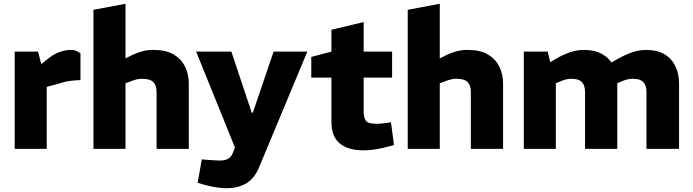

<svg xmlns="http://www.w3.org/2000/svg" viewBox="-20 -790 3676 1019"><path d="M58 0V-516H182L199 -450L238 -481Q266 -503 296.5 -514Q327 -525 355 -525Q367 -526 380.5 -521.5Q394 -517 407 -507V-365Q378 -364 351 -360.5Q324 -357 291 -346L228 -329V0Z M476 0V-738L646 -770V-480L662 -488Q695 -506 729 -516Q763 -526 796 -525Q860 -525 900.5 -501.5Q941 -478 961.5 -437.5Q982 -397 982 -346V0H811V-302Q811 -336 794 -354Q777 -372 733 -372Q717 -372 702.5 -368Q688 -364 673 -358L646 -348V0Z M1181 209Q1160 209 1132 205Q1104 201 1069 192L1029 180L1051 56L1089 59Q1106 60 1121 61Q1136 62 1148 62Q1175 62 1191 52.5Q1207 43 1215 23L1227 -7L1021 -516H1208L1316 -192H1322L1432 -516H1611L1355 98Q1330 158 1286.5 183.5Q1243 209 1181 209Z M1910 8Q1829 8 1784 -28Q1739 -64 1739 -145V-378H1632V-488L1739 -516V-632L1910 -673V-516H2061V-378H1910V-199Q1910 -166 1921.5 -149.5Q1933 -133 1977 -133Q1989 -133 2001 -134Q2013 -135 2027 -137L2055 -141L2071 -20L2048 -14Q2013 -4 1977.5 2Q1942 8 1910 8Z M2144 0V-738L2314 -770V-480L2330 -488Q2363 -506 2397 -516Q2431 -526 2464 -525Q2528 -525 2568.5 -501.5Q2609 -478 2629.5 -437.5Q2650 -397 2650 -346V0H2479V-302Q2479 -336 2462 -354Q2445 -372 2401 -372Q2385 -372 2370.5 -368Q2356 -364 2341 -358L2314 -348V0Z M2760 0V-516H2887L2900 -460L2936 -481Q2971 -501 3006.5 -513Q3042 -525 3078 -525Q3138 -525 3177.5 -502Q3217 -479 3236.5 -438.5Q3256 -398 3256 -346V0H3085V-302Q3085 -336 3068.5 -354Q3052 -372 3013 -372Q2998 -372 2984.5 -368.5Q2971 -365 2958 -360L2930 -348V0ZM3411 0V-302Q3411 -336 3394.5 -354Q3378 -372 3338 -372Q3323 -372 3309.5 -368.5Q3296 -365 3283 -360L3250 -345L3203 -446L3265 -481Q3301 -501 3337 -513Q3373 -525 3409 -525Q3468 -525 3506.5 -502Q3545 -479 3564.5 -438.5Q3584 -398 3584 -346V0Z"/></svg>

Font: REM
Style: Bold
Weight: 700
Designer: Octavio Pardo
Foundry: Ashler Design
Version: Version 1.005;gftools[0.9.28]